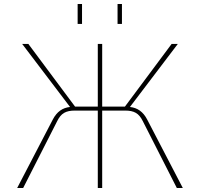

<svg xmlns="http://www.w3.org/2000/svg" viewBox="-20 -942 999 962"><path d="M606 -388C653 -388 676 -374 695 -336L866 0H896L717 -344C697 -382 669 -402 631 -406L871 -722H840L606 -408H492V-722H470V-408H356L122 -722H91L331 -406C293 -402 265 -382 245 -344L66 0H96L267 -336C286 -374 309 -388 356 -388H470V0H492V-388ZM369 -822H391V-922H369ZM569 -822H591V-922H569Z"/></svg>

Font: Perun Thin
Style: Regular
Weight: 100
Foundry: Copyright (c) Stefan Peev, Context Ltd, 2016
Version: Version 1.089